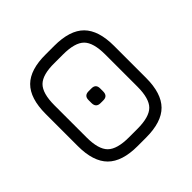

<svg xmlns="http://www.w3.org/2000/svg" viewBox="-167 -809 967 967"><g transform="rotate(-45 316.5 -326.0)"><path d="M286 1Q176 1 124.5 -50.5Q73 -102 73 -212V-441Q73 -552 124.5 -603Q176 -654 286 -653H346Q457 -653 508 -601.5Q559 -550 559 -440V-212Q559 -102 508 -50.5Q457 1 346 1ZM286 -61H346Q431 -61 464 -94Q497 -127 497 -212V-440Q497 -525 464 -558Q431 -591 346 -591H286Q202 -592 168.5 -559Q135 -526 135 -441V-212Q135 -127 168.5 -94Q202 -61 286 -61ZM307 -284Q275 -284 275 -317V-338Q275 -369 307 -369H327Q358 -369 358 -338V-317Q358 -284 327 -284Z"/></g></svg>

Font: Jura Medium
Style: Regular
Weight: 500
Designer: Daniel Johnson, Alexei Vanyashin
Foundry: Daniel Johnson
Version: Version 5.103